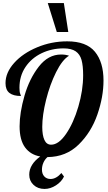

<svg xmlns="http://www.w3.org/2000/svg" viewBox="-20 -1020 705 1254"><path d="M351 -811H426L397 -1000H292ZM263.5 42.5C269.8 28.2 278.7 16 290 6C370.7 5.3 438.5 -21.8 493.5 -75.5C548.5 -129.2 589.3 -194.7 616 -272C642.7 -349.3 656 -423.3 656 -494C656 -574 637.3 -636.7 600 -682C562.7 -727.3 502.3 -750 419 -750C350.3 -750 284.8 -737 222.5 -711C160.2 -685 110.2 -651 72.5 -609C34.8 -567 16 -523 16 -477C16 -447.7 24.5 -426.3 41.5 -413C58.5 -399.7 83.7 -393 117 -393C117 -394.3 115.3 -399.2 112 -407.5C108.7 -415.8 107 -429 107 -447C107 -498.3 120.2 -543.5 146.5 -582.5C172.8 -621.5 208 -651.5 252 -672.5C296 -693.5 343.7 -704 395 -704C429 -704 455.3 -697.7 474 -685C492.7 -672.3 505.5 -653.5 512.5 -628.5C519.5 -603.5 523 -570.3 523 -529C523 -463 512.5 -394.3 491.5 -323C470.5 -251.7 443.8 -192.5 411.5 -145.5C379.2 -98.5 346.7 -75 314 -75C294 -75 279.3 -85.3 270 -106C260.7 -126.7 256 -155 256 -191C256 -242.3 264.3 -301.3 281 -368C297.7 -434.7 319.5 -495 346.5 -549C373.5 -603 401.7 -638.7 431 -656C416.3 -661.3 399 -664 379 -664C323 -664 274.5 -637.7 233.5 -585C192.5 -532.3 161.3 -469 140 -395C118.7 -321 108 -254.3 108 -195C108 -135.7 119.8 -89.8 143.5 -57.5C167.2 -25.2 200.3 -5.3 243 2C195 36.7 171 76.3 171 121C171 147.7 180.3 169.8 199 187.5C217.7 205.2 241.7 214 271 214C296.3 214 321.2 206.2 345.5 190.5C369.8 174.8 387.3 155.7 398 133L381 110C358.3 136 334.7 149 310 149C293.3 149 279.8 143.5 269.5 132.5C259.2 121.5 254 106.7 254 88C254 72 257.2 56.8 263.5 42.5Z"/></svg>

Font: DonutKreme
Style: Regular
Weight: 400
Designer: Impallari Type
Foundry: Impallari Type
Version: Version 2.100